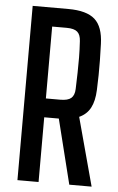

<svg xmlns="http://www.w3.org/2000/svg" viewBox="-56 -839 541 878"><g transform="rotate(5 215.0 -400.0)"><path d="M58 0V-800H221.5Q306 -800 343.8 -766.2Q381.5 -732.5 384 -654Q385.5 -611.5 386 -577.2Q386.5 -543 386 -511Q385.5 -479 384 -442.5Q382 -391.5 365.2 -360Q348.5 -328.5 314 -313L398.5 0H296L222 -297H155V0ZM155 -383.5H221Q256 -383.5 271 -396.5Q286 -409.5 287 -438.5Q288.5 -478.5 289.2 -513.5Q290 -548.5 289.8 -583.5Q289.5 -618.5 287 -658.5Q285.5 -687.5 270.8 -700.5Q256 -713.5 221.5 -713.5H155Z"/></g></svg>

Font: Big Shoulders Text Thin SemiBold
Style: Regular
Weight: 600
Version: Version 2.002